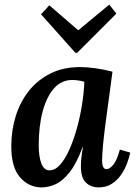

<svg xmlns="http://www.w3.org/2000/svg" viewBox="-20 -802 589 833"><path d="M328 -511Q356 -511 393 -506Q430 -501 468 -491Q462 -446 454.5 -390.5Q447 -335 439.5 -279.5Q432 -224 427.5 -178Q423 -132 423 -107Q423 -68 442 -68Q455 -68 471 -86.5Q487 -105 500 -153L545 -140Q541 -120 531.5 -94Q522 -68 505.5 -44Q489 -20 465 -4.5Q441 11 409 11Q374 11 352.5 -10Q331 -31 331 -80Q331 -118 340 -163H338Q312 -92 281.5 -54Q251 -16 220.5 -2.5Q190 11 160 11Q106 11 67.5 -32Q29 -75 29 -168Q29 -237 48.5 -299Q68 -361 106 -408.5Q144 -456 199.5 -483.5Q255 -511 328 -511ZM293 -455Q247 -455 215 -419.5Q183 -384 165.5 -320Q148 -256 148 -171Q148 -122 159.5 -92.5Q171 -63 195 -63Q219 -63 240.5 -87Q262 -111 280.5 -152Q299 -193 313 -243Q327 -293 335.5 -346Q344 -399 346 -447Q338 -450 323 -452.5Q308 -455 293 -455ZM307 -573 158 -740 194 -779 319 -671H320L454 -782L485 -743L315 -573Z"/></svg>

Font: Lora SemiBold
Style: Italic
Weight: 600
Italic angle: -3°
Designer: Olga Karpushina, Alexei Vanyashin (Cyrillic)
Foundry: Cyreal
Version: Version 3.011; ttfautohint (v1.8.4.7-5d5b)